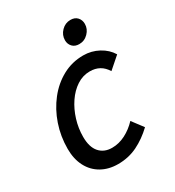

<svg xmlns="http://www.w3.org/2000/svg" viewBox="-172 -806 840 920"><g transform="rotate(-30 247.5 -346.5)"><path d="M38 -174Q38 -243 59.5 -306Q81 -369 120 -418.5Q159 -468 211.5 -496.5Q264 -525 326 -525Q371 -525 410 -504Q449 -483 470 -448L406 -392Q390 -418 367.5 -430.5Q345 -443 315 -443Q276 -443 242.5 -421Q209 -399 184 -362Q159 -325 145 -279.5Q131 -234 131 -187Q131 -130 156.5 -101Q182 -72 226 -72Q264 -72 300 -90.5Q336 -109 365 -140L411 -79Q368 -38 319 -14Q270 10 212 10Q160 10 120.5 -12.5Q81 -35 59.5 -76.5Q38 -118 38 -174ZM287 -631Q287 -660 308 -681.5Q329 -703 358 -703Q382 -703 395.5 -688.5Q409 -674 409 -652Q409 -624 388 -602.5Q367 -581 338 -581Q314 -581 300.5 -595.5Q287 -610 287 -631Z"/></g></svg>

Font: Radio Canada
Style: Italic
Weight: 400
Italic angle: -12°
Designer: Charles Daoud, Etienne Aubert Bonn, Alexandre Saumier Demers, Jacques Le Bailly
Foundry: Radio-Canada
Version: Version 2.104;gftools[0.9.28.dev5+ged2979d]